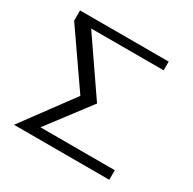

<svg xmlns="http://www.w3.org/2000/svg" viewBox="-153 -852 1014 1009"><g transform="rotate(30 353.5 -347.0)"><path d="M54 0H632V-58H181L376 -315L152 -641H592V-694H54V-632L280 -306Z"/></g></svg>

Font: KpMath
Style: Sans
Weight: 400
Version: Version 0.64